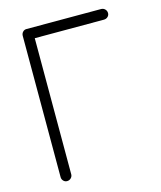

<svg xmlns="http://www.w3.org/2000/svg" viewBox="-108 -781 730 872"><g transform="rotate(-15 256.5 -344.5)"><path d="M99 13Q89 13 82 5.5Q75 -2 75 -12V-676Q75 -687 82 -694.5Q89 -702 99 -702H450Q461 -702 468.5 -694.5Q476 -687 476 -676Q476 -666 468.5 -659Q461 -652 450 -652H125V-12Q125 -2 117.5 5.5Q110 13 99 13Z"/></g></svg>

Font: Zen Kurenaido
Style: ARC
Weight: 400
Designer: Yoshimichi Ohira
Foundry: Positype
Version: Version 1.001